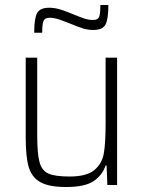

<svg xmlns="http://www.w3.org/2000/svg" viewBox="-20 -741 573 769"><path d="M83 -190V-510H129V-201Q129 -125 138.5 -91Q148 -57 174.5 -45.5Q201 -34 259 -34Q327 -34 358 -60Q389 -86 396 -127.5Q403 -169 403 -246V-510H449V0H410L407 -78H403Q389 -38 354 -15Q319 8 245 8Q176 8 141.5 -11.5Q107 -31 95 -72Q83 -113 83 -190ZM177 -710Q197 -710 216.5 -704.5Q236 -699 253 -692Q270 -685 275 -683Q302 -672 318.5 -666.5Q335 -661 353 -661Q372 -661 377 -673.5Q382 -686 382 -721H414Q414 -664 402.5 -642.5Q391 -621 354 -621Q331 -621 311 -627.5Q291 -634 257 -648Q251 -650 235 -656.5Q219 -663 205 -666.5Q191 -670 179 -670Q160 -670 154.5 -657.5Q149 -645 149 -610H117Q117 -667 128.5 -688.5Q140 -710 177 -710Z"/></svg>

Font: Saira Semi Condensed ExtraLight
Style: Regular
Weight: 200
Width: 4
Designer: Hector Gatti with collaboration of the Omnibus-Type team
Foundry: Omnibus-Type
Version: Version 1.001; ttfautohint (v1.8)